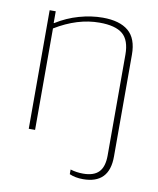

<svg xmlns="http://www.w3.org/2000/svg" viewBox="-79 -555 665 807"><g transform="rotate(10 254.0 -151.5)"><path d="M272 179V159Q298 167 326 167Q372 167 393.5 144.5Q415 122 415 74V-356Q415 -418 384 -444Q353 -470 285 -470Q191 -470 96 -412V21H69V-485H95V-435H97Q143 -464 194.5 -478.5Q246 -493 295 -493Q367 -493 404.5 -461.5Q442 -430 442 -361V74Q442 190 330 190Q297 190 272 179Z"/></g></svg>

Font: LINE Seed Sans KR Thin
Style: Regular
Weight: 250
Designer: LINE BX Design & Sandoll Inc & Dalton Maag Ltd
Foundry: Sandoll Inc.
Version: Version 1.000